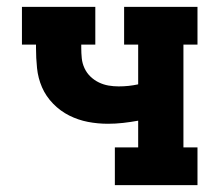

<svg xmlns="http://www.w3.org/2000/svg" viewBox="-20 -540 640 560"><path d="M315 0V-110H383V-188Q361 -184 339 -181.5Q317 -179 295 -179Q265 -179 236.5 -184.5Q208 -190 182 -203Q156 -216 135 -237.5Q114 -259 102.5 -285.5Q91 -312 88 -341.5Q85 -371 85 -400V-410H44V-520H258V-410H217V-400Q217 -385 218.5 -370Q220 -355 226.5 -341Q233 -327 244 -316.5Q255 -306 268.5 -299.5Q282 -293 296.5 -290.5Q311 -288 326 -288Q341 -288 355 -289.5Q369 -291 383 -294V-410H342V-520H556V-410H515V-110H556V0Z"/></svg>

Font: Iosevka Etoile Extrabold
Style: Regular
Weight: 800
Designer: Belleve Invis
Foundry: Belleve Invis
Version: Version 22.1.2; ttfautohint (v1.8.4)